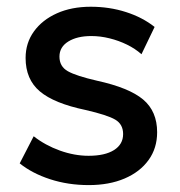

<svg xmlns="http://www.w3.org/2000/svg" viewBox="-20 -535 534 570"><path d="M243.5 14.5Q182 14.5 128.5 -3Q75 -20.5 38.5 -50L80 -130.5Q114.5 -103.5 157.8 -88Q201 -72.5 243 -72.5Q291.5 -72.5 318.5 -89.5Q345.5 -106.5 345.5 -137Q345.5 -166 322.2 -179.8Q299 -193.5 234 -208.5Q140.5 -228 98.2 -263.8Q56 -299.5 56 -363Q56 -407.5 80.8 -441.8Q105.5 -476 149 -495.5Q192.5 -515 249.5 -515Q305 -515 354 -499.2Q403 -483.5 439 -455L400 -374Q381.5 -390.5 357 -402.5Q332.5 -414.5 305.2 -421.2Q278 -428 251 -428Q209 -428 182.8 -411.8Q156.5 -395.5 156.5 -367Q156.5 -337.5 181.5 -323.5Q206.5 -309.5 267.5 -295.5Q363.5 -274.5 405 -239.5Q446.5 -204.5 446.5 -142.5Q446.5 -95 421 -59.8Q395.5 -24.5 349.8 -5Q304 14.5 243.5 14.5Z"/></svg>

Font: Geologica Cursive
Style: Regular
Weight: 400
Designer: Sindre Bremnes, Frode Helland
Foundry: Monokrom Skriftforlag AS
Version: Version 1.010;gftools[0.9.28]